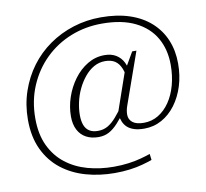

<svg xmlns="http://www.w3.org/2000/svg" viewBox="-88 -773 1096 1024"><g transform="rotate(-10 459.5 -260.5)"><path d="M453 155Q370 155 296.5 134Q223 113 166.5 69Q110 25 77.5 -43.5Q45 -112 45 -205Q45 -286 69.5 -358Q94 -430 137.5 -488.5Q181 -547 241 -589Q301 -631 372.5 -653.5Q444 -676 522 -676Q610 -676 677.5 -653.5Q745 -631 791.5 -589Q838 -547 862 -489.5Q886 -432 886 -362Q886 -297 868.5 -241Q851 -185 819 -142Q787 -99 743.5 -75Q700 -51 649 -51Q616 -51 593.5 -58.5Q571 -66 557.5 -78.5Q544 -91 536.5 -108Q529 -125 527 -145L521 -146L604 -385L609 -387L656 -468H679L580 -188Q575 -174 573 -162.5Q571 -151 571 -140Q571 -114 591 -98Q611 -82 652 -82Q695 -82 730.5 -103.5Q766 -125 792 -163Q818 -201 832 -252Q846 -303 846 -362Q846 -445 810 -508Q774 -571 702 -606.5Q630 -642 522 -642Q432 -642 353 -610.5Q274 -579 214 -520.5Q154 -462 119.5 -381.5Q85 -301 85 -205Q85 -119 114.5 -57Q144 5 195 44.5Q246 84 312.5 102.5Q379 121 453 121Q497 121 533.5 116Q570 111 600 103Q630 95 653 87L657 120Q635 128 604 136.5Q573 145 535 150Q497 155 453 155ZM401 -49Q362 -49 333.5 -64.5Q305 -80 289.5 -110Q274 -140 274 -183Q274 -235 291.5 -286.5Q309 -338 340.5 -380.5Q372 -423 414.5 -448.5Q457 -474 506 -474Q544 -474 569.5 -458Q595 -442 608.5 -414.5Q622 -387 625 -350L606 -304Q603 -354 591 -384Q579 -414 558 -428Q537 -442 504 -442Q471 -442 443 -426Q415 -410 392.5 -382.5Q370 -355 354 -321.5Q338 -288 330 -251.5Q322 -215 322 -182Q322 -149 330.5 -127Q339 -105 357 -93.5Q375 -82 403 -82Q434 -82 457.5 -96Q481 -110 502.5 -135Q524 -160 548 -193L561 -168Q531 -129 507 -102.5Q483 -76 458 -62.5Q433 -49 401 -49Z"/></g></svg>

Font: Roboto Serif Thin
Style: Italic
Weight: 250
Italic angle: -10°
Version: Version 1.007